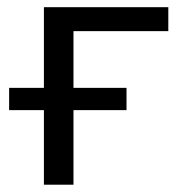

<svg xmlns="http://www.w3.org/2000/svg" viewBox="-20 -506 495 526"><path d="M100.3 0V-204.3H5V-265.3H100.3V-486.3H441.1V-420.7H181.3V-265.3H326.6V-204.3H181.3V0Z"/></svg>

Font: Nunito Sans 12pt ExtraLight
Style: Regular
Weight: 200
Designer: Vernon Adams
Foundry: Vernon Adams
Version: Version 3.101;gftools[0.9.27]